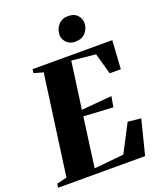

<svg xmlns="http://www.w3.org/2000/svg" viewBox="-193 -1081 986 1187"><g transform="rotate(-20 299.5 -488.0)"><path d="M-20 0 -16.5 -25.5 50 -41.5 140.5 -701 79 -718 82.5 -743H607L595 -556H522L483 -695L325.5 -711L283 -402.5L483.5 -420L471.5 -350.5L277.5 -361.5L233.5 -35.5L429 -54.5L523.5 -236.5L610 -227.5L552.5 0ZM389 -812Q365.5 -812 348 -822.5Q330.5 -833 320.8 -849.8Q311 -866.5 311.5 -885.5Q312 -922.5 335.8 -949.5Q359.5 -976.5 400.5 -976.5Q441 -976.5 461.5 -953.2Q482 -930 482 -902.5Q482 -867.5 458.2 -839.8Q434.5 -812 389 -812Z"/></g></svg>

Font: Merriweather 120pt Black
Style: Italic
Weight: 900
Italic angle: -7.8°
Version: Version 2.101